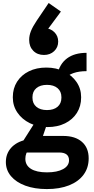

<svg xmlns="http://www.w3.org/2000/svg" viewBox="-20 -1004 640 1310"><path d="M299.5 286Q216 286 153 262.8Q90 239.5 55 198Q20 156.5 20 101.5Q20 44.5 56.2 4.2Q92.5 -36 157.5 -50.5L180.5 10.5Q166.5 25 159.8 42Q153 59 153 79.5Q153 124 191.2 148Q229.5 172 300.5 172Q370 172 410.5 149.8Q451 127.5 451 89.5Q451 36.5 383 36.5H119V-12.5L225 -179.5L304.5 -169L273 -76.5H411Q493 -76.5 539 -36.2Q585 4 585 76.5Q585 141 550.2 188Q515.5 235 451.5 260.5Q387.5 286 299.5 286ZM304.5 -137Q237.5 -137 183.8 -163.5Q130 -190 98.8 -235.8Q67.5 -281.5 67.5 -338.5V-341.5Q67.5 -401 96.5 -446.5Q125.5 -492 177 -517.5Q228.5 -543 296 -543Q363.5 -543 417.2 -516.5Q471 -490 502.2 -444.5Q533.5 -399 533.5 -341.5V-338.5Q533.5 -279 504.5 -233.5Q475.5 -188 423.8 -162.5Q372 -137 304.5 -137ZM300.5 -253Q346.5 -253 372.8 -275.5Q399 -298 399 -337V-341Q399 -380 372.8 -402.5Q346.5 -425 300.5 -425Q254.5 -425 228 -402.5Q201.5 -380 201.5 -341V-337Q201.5 -298 228 -275.5Q254.5 -253 300.5 -253ZM420 -466 371 -495.5Q387 -568.5 437.8 -606Q488.5 -643.5 570.5 -643.5V-518.5Q467.5 -518.5 420 -466ZM312 -983.5 395.5 -925 281 -770.5 284 -812.5Q325 -810.5 351 -784.5Q377 -758.5 377 -720.5Q377 -681 349.5 -655Q322 -629 280 -629Q235 -629 207 -657.5Q179 -686 179 -732Q179 -761.5 191 -791.8Q203 -822 230.5 -863Z"/></svg>

Font: Google Sans Code
Style: Regular
Weight: 400
Monospace: yes
Designer: Google Sans Code Authors
Foundry: Google LLC
Version: Version 6.000